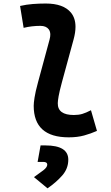

<svg xmlns="http://www.w3.org/2000/svg" viewBox="-20 -762 626 1079"><path d="M366.2 9.8Q169.4 9.8 169.4 -167.5Q169.4 -183.1 174.1 -213.9Q178.7 -244.6 193.8 -300.3L258.8 -540.5Q262.7 -555.2 262.7 -567.4Q262.7 -585.4 253.9 -597.2Q239.3 -616.7 207 -616.7Q183.6 -616.7 159.9 -614Q136.2 -611.3 112.8 -605.5L92.8 -728.5Q128.9 -736.8 165 -739.5Q201.2 -742.2 237.3 -742.2Q336.4 -742.2 378.9 -690.9Q404.3 -659.7 404.3 -611.3Q404.3 -579.6 393.6 -540.5L328.1 -300.3Q314 -248 309.3 -220.7Q304.7 -193.4 304.7 -182.1Q303.7 -115.7 395 -115.7Q421.9 -115.7 442.4 -121.8Q462.9 -127.9 491.2 -142.6L524.9 -26.4Q490.7 -11.2 452.9 -0.7Q415 9.8 366.2 9.8ZM247.1 296.4 170.9 233.4Q201.2 211.9 223.4 195.1Q245.6 178.2 245.6 163.1Q245.6 147.9 223.1 147.9H191.4L208 55.2H234.9Q363.8 55.2 363.8 135.3Q363.8 185.5 329.6 224.4Q295.4 263.2 247.1 296.4Z"/></svg>

Font: CaskaydiaCove NFP
Style: Bold Italic
Weight: 700
Italic angle: -10°
Designer: Aaron Bell
Foundry: Saja Typeworks
Version: Version 2111.001; VTT 6.35;Nerd Fonts 3.1.1